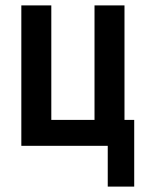

<svg xmlns="http://www.w3.org/2000/svg" viewBox="-20 -540 540 711"><path d="M379 151V0H59V-520H170V-96H330V-520H441V-96H477V151Z"/></svg>

Font: Iosevka Algr
Style: Bold
Weight: 700
Monospace: yes
Designer: Belleve Invis
Foundry: Belleve Invis
Version: Version 26.0.2; ttfautohint (v1.8.3)